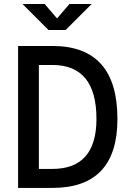

<svg xmlns="http://www.w3.org/2000/svg" viewBox="-20 -918 626 938"><path d="M163.1 0V-92.8H236.3Q343.3 -92.8 397.2 -153.8Q451.2 -214.8 451.2 -336.9Q451.2 -469.2 397.2 -534.9Q343.3 -600.6 236.3 -600.6H165L153.3 -693.4H236.3Q553.7 -693.4 553.7 -336.9Q553.7 0 236.3 0ZM68.4 0V-693.4H169.9V0ZM216.8 -771.5 89.8 -898.4H198.2L263.7 -822.3H253.9L319.3 -898.4H427.7L300.8 -771.5Z"/></svg>

Font: Cascadia Code
Style: Regular
Weight: 400
Monospace: yes
Designer: Aaron Bell
Foundry: Saja Typeworks
Version: Version 2106.017